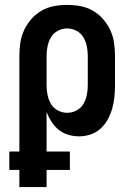

<svg xmlns="http://www.w3.org/2000/svg" viewBox="-20 -548 540 783"><path d="M59 215V145H18V70H59V-320Q59 -347 63 -374Q67 -401 78.5 -425.5Q90 -450 108 -470.5Q126 -491 149.5 -504.5Q173 -518 200 -523Q227 -528 254 -528Q281 -528 308 -523Q335 -518 358.5 -504.5Q382 -491 400 -470.5Q418 -450 429.5 -425.5Q441 -401 445 -374Q449 -347 449 -320V-200Q449 -176 446.5 -152Q444 -128 437.5 -105Q431 -82 419.5 -61Q408 -40 390 -23.5Q372 -7 349 0.5Q326 8 302 8Q280 8 258 1.5Q236 -5 219 -19Q202 -33 190 -51.5Q178 -70 170 -91V70H265V145H170V215ZM254 -88Q274 -88 292 -97.5Q310 -107 320 -124Q330 -141 334 -160.5Q338 -180 338 -200V-320Q338 -340 334 -359.5Q330 -379 320 -396Q310 -413 292 -422.5Q274 -432 254 -432Q234 -432 216 -422.5Q198 -413 188 -396Q178 -379 174 -359.5Q170 -340 170 -320V-200Q170 -180 174 -160.5Q178 -141 188 -124Q198 -107 216 -97.5Q234 -88 254 -88Z"/></svg>

Font: Iosevka Term Curly
Style: Bold
Weight: 700
Designer: Belleve Invis
Foundry: Belleve Invis
Version: Version 32.3.0